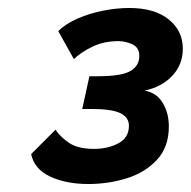

<svg xmlns="http://www.w3.org/2000/svg" viewBox="-20 -838 478 481"><path d="M201 -377Q146 -377 106 -395.5Q66 -414 58 -452L119 -513Q132 -494 154 -479.5Q176 -465 216 -465Q250 -465 276.5 -479Q303 -493 303 -523Q303 -544 281.5 -554.5Q260 -565 209 -565H186L204 -647H226Q284 -647 306.5 -660Q329 -673 329 -698Q329 -719 311.5 -727Q294 -735 277 -735Q241 -735 212.5 -721.5Q184 -708 165 -690L126 -760Q145 -779 175.5 -792Q206 -805 239.5 -811.5Q273 -818 304 -818Q367 -818 402.5 -789.5Q438 -761 438 -716Q438 -676 411.5 -648Q385 -620 342 -611Q372 -606 387.5 -580.5Q403 -555 403 -521Q403 -470 373.5 -438Q344 -406 298 -391.5Q252 -377 201 -377Z"/></svg>

Font: Raleway ExtraBold
Style: Italic
Weight: 800
Italic angle: -12°
Designer: Matt McInerney, Pablo Impallari, Rodrigo Fuenzalida
Foundry: Matt McInerney, Pablo Impallari, Rodrigo Fuenzalida
Version: Version 4.026